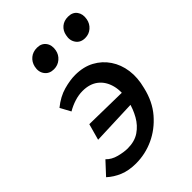

<svg xmlns="http://www.w3.org/2000/svg" viewBox="-195 -707 801 801"><g transform="rotate(-45 205.5 -306.0)"><path d="M125 11Q83 11 51.5 -2Q20 -15 -4 -37L47 -92Q65 -73 94 -65.5Q123 -58 145 -58Q186 -58 214 -77Q242 -96 259.5 -127Q277 -158 285 -192Q297 -243 287 -281Q277 -319 250 -340Q223 -361 181 -361Q158 -361 134 -353.5Q110 -346 88 -333L63 -379Q100 -409 138 -419.5Q176 -430 206 -430Q255 -430 291 -410.5Q327 -391 349.5 -357.5Q372 -324 378 -281Q384 -238 371 -188Q356 -123 318 -79Q280 -35 230 -12Q180 11 125 11ZM83 -171 103 -243 337 -239 319 -180ZM161 -509Q134 -509 120 -528Q106 -547 112 -574Q117 -596 133.5 -609.5Q150 -623 174 -623Q200 -623 213.5 -605Q227 -587 222 -560Q218 -538 201 -523.5Q184 -509 161 -509ZM345 -509Q318 -509 304.5 -528.5Q291 -548 297 -574Q301 -596 317 -609.5Q333 -623 357 -623Q384 -623 397 -605Q410 -587 405 -560Q401 -538 384.5 -523.5Q368 -509 345 -509Z"/></g></svg>

Font: Ysabeau SemiBold
Style: Italic
Weight: 600
Italic angle: -12°
Designer: Christian Thalmann (Catharsis Fonts)
Version: Version 2.002